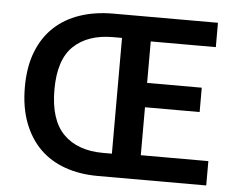

<svg xmlns="http://www.w3.org/2000/svg" viewBox="-49 -712 956 770"><g transform="rotate(5 429.5 -327.0)"><path d="M371 0Q299 0 239.5 -21Q180 -42 138 -83.5Q96 -125 72.5 -187Q49 -249 49 -330Q49 -411 72.5 -471.5Q96 -532 139 -572.5Q182 -613 242.5 -633.5Q303 -654 377 -654H798V-556H536V-389H756V-291H536V-98H808V0ZM384 -94H420V-560H384Q283 -560 225.5 -505.5Q168 -451 168 -330Q168 -208 225 -151Q282 -94 384 -94Z"/></g></svg>

Font: Processing Sans Pro Semibold
Style: Regular
Weight: 600
Designer: Paul D. Hunt
Foundry: Adobe Systems Incorporated
Version: Version 2.020;PS 2.000;hotconv 1.0.86;makeotf.lib2.5.63406